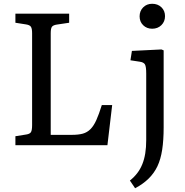

<svg xmlns="http://www.w3.org/2000/svg" viewBox="-20 -773 986 1022"><path d="M62 0V-47.9L120.1 -57.1Q139.2 -60.1 145 -70.1Q150.9 -80.1 150.9 -107.9V-596.2Q150.9 -621.1 144.5 -630.6Q138.2 -640.1 118.2 -643.1L62 -651.9V-700.2H348.1V-651.9L282.2 -642.1Q263.2 -639.2 256.6 -630.6Q250 -622.1 250 -596.2V-55.2H362.8Q397 -55.2 420.4 -61.5Q443.8 -67.9 461.4 -85.4Q479 -103 492.9 -134Q506.8 -165 522 -213.9H577.1L551.8 0ZM699.2 229 671.4 188Q694.3 169.9 710.7 148.4Q727.1 127 737.5 101.1Q748 75.2 753.2 43.2Q758.3 11.2 758.3 -27.8V-381.8Q758.3 -418 751.7 -429.9Q745.1 -441.9 722.2 -444.8L674.3 -452.1L682.1 -502L839.4 -509.8L851.1 -504.9V-95.2Q851.1 -27.3 843.3 23.9Q835.4 75.2 817.9 112.1Q800.3 148.9 771.2 177.5Q742.2 206.1 699.2 229ZM790 -620.1Q761.2 -620.1 742.2 -638.7Q723.1 -657.2 723.1 -686Q723.1 -714.8 742.2 -733.9Q761.2 -752.9 790 -752.9Q819.8 -752.9 839.1 -734.4Q858.4 -715.8 858.4 -687Q858.4 -658.2 839.1 -639.2Q819.8 -620.1 790 -620.1Z"/></svg>

Font: Literata
Style: Regular
Weight: 400
Designer: Latin by Veronika Burian and Jose Scaglione. Greek by Irene Vlachou. Cyrillic by Vera Evstafieva.
Foundry: TypeTogether
Version: Version 3.002